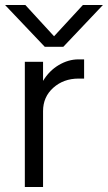

<svg xmlns="http://www.w3.org/2000/svg" viewBox="-46 -747 431 767"><path d="M207 -560.1H132.8L-25.9 -727.1H55.2L169.9 -602.1L285.2 -727.1H365.2ZM53.2 -500H126V-423.8Q150.4 -464.4 188.7 -487.1Q227.1 -509.8 267.1 -509.8H290V-433.1H268.1Q208 -433.1 167 -396.5Q126 -359.9 126 -303.2V0H53.2Z"/></svg>

Font: Overused Grotesk
Style: Regular
Weight: 400
Version: Version 0.002